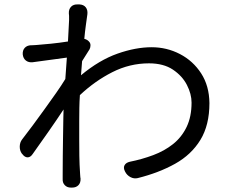

<svg xmlns="http://www.w3.org/2000/svg" viewBox="-20 -812 1040 870"><path d="M293 -720Q293 -737 293 -740Q293 -743 292 -751Q291 -770 302 -781.5Q313 -793 333 -792H340Q359 -791 368.5 -779Q378 -767 376 -748Q373 -726 369 -697.5Q365 -669 362 -636Q375 -633 383 -624Q390 -617 390 -607Q390 -597 386 -589L352 -535L347 -471Q430 -540 512.5 -569Q595 -598 667 -598Q736 -598 795.5 -567Q855 -536 891.5 -479.5Q928 -423 929 -345Q929 -245 888 -178Q847 -111 773.5 -70Q700 -29 604 -5Q587 -1 571 -9.5Q555 -18 547 -34L546 -36Q538 -52 544.5 -63.5Q551 -75 568 -79Q623 -90 674 -109Q725 -128 764 -159Q803 -190 825.5 -236.5Q848 -283 848 -347Q848 -386 827 -427Q806 -468 763.5 -496.5Q721 -525 655 -525Q568 -525 489 -485Q410 -445 342 -381Q340 -352 339.5 -322.5Q339 -293 339 -264Q339 -219 339 -181Q339 -143 339.5 -105.5Q340 -68 343 -23Q344 -10 344 -9Q344 -8 345 -3Q346 16 335.5 27Q325 38 307 38H301Q284 38 273.5 27Q263 16 264 -1Q264 -6 264 -7.5Q264 -9 264 -21Q264 -69 264.5 -106Q265 -143 265.5 -182.5Q266 -222 267 -277L268 -316Q237 -269 200 -216Q163 -163 128 -114Q118 -99 105 -99Q92 -99 81 -114L79 -116Q69 -130 69.5 -148.5Q70 -167 80 -180Q102 -208 128.5 -244Q155 -280 182.5 -318Q210 -356 234.5 -391Q259 -426 276 -454L283 -551L128 -530Q110 -528 97.5 -537.5Q85 -547 83 -566Q82 -584 92 -595Q102 -606 120 -607Q126 -607 126 -607Q126 -607 144 -608Q172 -610 211 -614Q250 -618 288 -624Z"/></svg>

Font: Chiron GoRound TC
Style: Regular
Weight: 400
Designer: Ryoko NISHIZUKA 西塚涼子 (kana, bopomofo & ideographs); Paul D. Hunt (Latin, Greek & Cyrillic); Sandoll Communications 산돌커뮤니
Foundry: Adobe
Version: Version 1.000;hotconv 1.1.1;makeotfexe 2.6.0